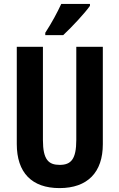

<svg xmlns="http://www.w3.org/2000/svg" viewBox="-20 -954 611 984"><path d="M441 -924V-934H294C273 -889 247 -840 212 -786V-774H304C350 -817 415 -887 441 -924ZM507 -215V-714H371V-237C371 -138 344 -109 286 -109C230 -109 200 -134 200 -236V-714H66V-216C66 -69 143 10 285 10C429 10 507 -71 507 -215Z"/></svg>

Font: Noto Sans Gurmukhi UI ExtraCondensed
Style: Bold
Weight: 700
Width: 2
Designer: Jelle Bosma - Monotype Design Team
Foundry: Monotype Imaging Inc.
Version: Version 2.004